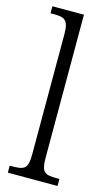

<svg xmlns="http://www.w3.org/2000/svg" viewBox="-119 -804 484 847"><g transform="rotate(15 123.5 -380.0)"><path d="M10 0H237V-32H226C171 -32 154 -39 154 -105V-760H10V-728H25C71 -728 93 -722 93 -656V-105C93 -39 76 -32 21 -32H10Z"/></g></svg>

Font: Noto Serif Devanagari Condensed Light
Style: Regular
Weight: 300
Width: 3
Designer: Universal Thirst, Indian Type Foundry and the Monotype Design Team
Foundry: Monotype Imaging Inc.
Version: Version 2.004